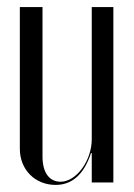

<svg xmlns="http://www.w3.org/2000/svg" viewBox="-20 -515 379 542"><path d="M237 -83H239V0H300V-495H239V-122C239 -61 195 -2 151 -2C119 -2 100 -28 100 -73V-495H36V-95C36 -36 79 7 137 7C184 7 217 -23 237 -83Z"/></svg>

Font: Moniqa Display
Style: Regular
Weight: 400
Designer: Rajesh Rajput
Foundry: Rajesh Rajput
Version: Version 1.000